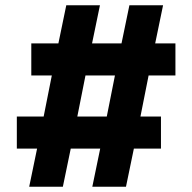

<svg xmlns="http://www.w3.org/2000/svg" viewBox="-20 -710 731 730"><path d="M44 -145V-267H146L177 -423H99V-545H202L232 -690H360L330 -545H442L472 -690H600L570 -545H647V-423H545L514 -267H592V-145H489L459 0H331L361 -145H249L219 0H91L121 -145ZM274 -267H386L417 -423H305Z"/></svg>

Font: Radio Canada Condensed
Style: Bold
Weight: 700
Width: 3
Designer: Charles Daoud, Etienne Aubert Bonn, Alexandre Saumier Demers, Jacques Le Bailly
Foundry: Radio-Canada
Version: Version 2.104; ttfautohint (v1.8.4.7-5d5b);gftools[0.9.28.de